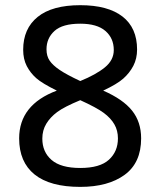

<svg xmlns="http://www.w3.org/2000/svg" viewBox="-20 -710 620 744"><path d="M526.9 -173.8Q526.9 -79.1 462.9 -32.5Q398.9 14.2 291 14.2Q173.8 14.2 114 -33.9Q54.2 -82 54.2 -173.8Q54.2 -304.2 200.2 -358.9Q143.6 -386.7 120.6 -407Q97.7 -427.2 83.7 -454.1Q69.8 -481 69.8 -517.1Q69.8 -599.1 126 -644.5Q182.1 -689.9 291 -689.9Q397.9 -689.9 454.6 -646Q511.2 -602.1 511.2 -518.1Q511.2 -482.9 496.6 -454.8Q481.9 -426.8 457.5 -405.3Q433.1 -383.8 379.9 -358.9Q457 -325.2 491.9 -281.2Q526.9 -237.3 526.9 -173.8ZM420.9 -516.1Q420.9 -562 388.4 -590.1Q356 -618.2 291 -618.2Q222.2 -618.2 191.2 -590.1Q160.2 -562 160.2 -519Q160.2 -492.7 172.4 -474.9Q184.6 -457 211.2 -439Q237.8 -420.9 291 -396Q352.1 -420.9 386.5 -449Q420.9 -477.1 420.9 -516.1ZM437 -173.8Q437 -204.1 423.3 -228Q409.7 -252 382.1 -272.5Q354.5 -293 291 -321.8Q228.5 -295.9 201.7 -275.9Q174.8 -255.9 159.4 -230.5Q144 -205.1 144 -172.9Q144 -121.1 179.9 -90.1Q215.8 -59.1 291 -59.1Q367.2 -59.1 402.1 -91.1Q437 -123 437 -173.8Z"/></svg>

Font: Lorenzo Sans
Style: Regular
Weight: 400
Foundry: Intel Corporation
Version: Version 1.00; ttfautohint (v1.5)